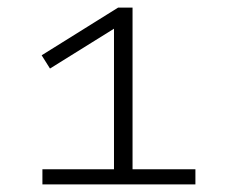

<svg xmlns="http://www.w3.org/2000/svg" viewBox="-20 -725 610 507"><path d="M92 -238V-278H281V-670L308 -666L112 -544L90 -579L292 -705H330V-278H496V-238Z"/></svg>

Font: Nunito Sans 7pt Expanded ExtraLight
Style: Regular
Weight: 250
Width: 7
Designer: Vernon Adams
Foundry: Vernon Adams
Version: Version 3.101;gftools[0.9.27]